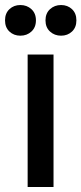

<svg xmlns="http://www.w3.org/2000/svg" viewBox="-47 -744 324 764"><path d="M63 0V-527H166V0ZM34 -602Q8 -602 -9.5 -618.5Q-27 -635 -27 -663Q-27 -691 -9.5 -707.5Q8 -724 34 -724Q60 -724 78 -707.5Q96 -691 96 -663Q96 -635 78 -618.5Q60 -602 34 -602ZM196 -602Q170 -602 152 -618.5Q134 -635 134 -663Q134 -691 152 -707.5Q170 -724 196 -724Q222 -724 239.5 -707.5Q257 -691 257 -663Q257 -635 239.5 -618.5Q222 -602 196 -602Z"/></svg>

Font: Onest Medium
Style: Regular
Weight: 500
Designer: Dmitri Voloshin, Andrey Kudryavtsev
Foundry: Dmitri Voloshin, Andrey Kudryavtsev
Version: Version 1.000;gftools[0.9.33]